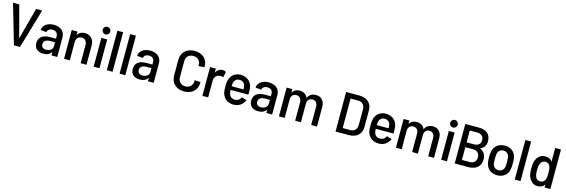

<svg xmlns="http://www.w3.org/2000/svg" viewBox="48 -1996 9681 3283"><g transform="rotate(15 4888.5 -355.0)"><path d="M219 0H326L532 -700H424L275 -138L126 -700H15Z M884 -336V-296H779C653 -296 578 -242 578 -137C578 -31 655 8 741 8C806 8 856 -15 884 -62V0H986V-349C986 -447 912 -517 789 -517C678 -517 597 -457 592 -372L697 -361C700 -402 737 -429 790 -429C853 -429 884 -391 884 -336ZM682 -145C682 -203 728 -232 796 -232H884V-164C884 -102 828 -70 768 -70C719 -70 682 -95 682 -145Z M1106 0H1208V-324C1208 -387 1246 -428 1305 -428C1361 -428 1400 -386 1400 -324V0H1503V-343C1503 -452 1436 -517 1337 -517C1280 -517 1235 -494 1208 -446V-509H1106Z M1630 -1H1733V-510H1630ZM1616 -652C1616 -614 1645 -586 1683 -586C1720 -586 1749 -614 1749 -652C1749 -691 1721 -719 1683 -719C1645 -719 1616 -691 1616 -652Z M1863 0H1965V-700H1863Z M2089 0H2191V-700H2089Z M2591 -336V-296H2486C2360 -296 2285 -242 2285 -137C2285 -31 2362 8 2448 8C2513 8 2563 -15 2591 -62V0H2693V-349C2693 -447 2619 -517 2496 -517C2385 -517 2304 -457 2299 -372L2404 -361C2407 -402 2444 -429 2497 -429C2560 -429 2591 -391 2591 -336ZM2389 -145C2389 -203 2435 -232 2503 -232H2591V-164C2591 -102 2535 -70 2475 -70C2426 -70 2389 -95 2389 -145Z M3231 9C3371 9 3463 -78 3463 -206V-219L3359 -224V-208C3359 -132 3307 -81 3231 -81C3153 -81 3102 -132 3102 -208V-493C3102 -569 3153 -619 3231 -619C3307 -619 3359 -569 3359 -493V-475L3463 -481V-495C3463 -624 3371 -708 3231 -708C3091 -708 2998 -621 2998 -489V-213C2998 -79 3091 9 3231 9Z M3555 0H3657V-295C3657 -358 3700 -404 3755 -407C3782 -411 3807 -405 3817 -397L3837 -498C3825 -507 3806 -516 3776 -516C3719 -516 3681 -483 3657 -436V-509H3555Z M4109 8C4197 8 4269 -42 4304 -124L4213 -150C4196 -107 4160 -81 4109 -80C4051 -79 4014 -112 4003 -160C3999 -175 3996 -197 3995 -223H4310C4310 -272 4310 -307 4306 -339C4293 -444 4213 -518 4098 -518C3997 -518 3921 -456 3902 -362C3894 -333 3891 -296 3893 -255C3893 -208 3895 -170 3904 -137C3933 -48 3998 8 4109 8ZM3996 -288C3996 -312 3998 -332 4001 -347C4011 -396 4045 -429 4100 -429C4155 -429 4192 -396 4200 -347C4204 -332 4205 -310 4206 -288Z M4688 -336V-296H4583C4457 -296 4382 -242 4382 -137C4382 -31 4459 8 4545 8C4610 8 4660 -15 4688 -62V0H4790V-349C4790 -447 4716 -517 4593 -517C4482 -517 4401 -457 4396 -372L4501 -361C4504 -402 4541 -429 4594 -429C4657 -429 4688 -391 4688 -336ZM4486 -145C4486 -203 4532 -232 4600 -232H4688V-164C4688 -102 4632 -70 4572 -70C4523 -70 4486 -95 4486 -145Z M5481 -325V0H5584V-344C5584 -453 5525 -517 5429 -517C5366 -517 5312 -490 5285 -426C5262 -484 5211 -517 5143 -517C5086 -517 5039 -495 5012 -445V-509H4910V0H5012V-326C5012 -390 5049 -428 5105 -428C5160 -428 5197 -389 5197 -325V0H5299V-326C5299 -390 5335 -428 5392 -428C5445 -428 5481 -389 5481 -325Z M5912 0H6149C6283 0 6370 -78 6370 -200V-500C6370 -622 6283 -700 6149 -700H5912ZM6015 -89V-611H6151C6222 -611 6267 -564 6267 -487V-214C6267 -137 6221 -89 6152 -89Z M6678 8C6766 8 6838 -42 6873 -124L6782 -150C6765 -107 6729 -81 6678 -80C6620 -79 6583 -112 6572 -160C6568 -175 6565 -197 6564 -223H6879C6879 -272 6879 -307 6875 -339C6862 -444 6782 -518 6667 -518C6566 -518 6490 -456 6471 -362C6463 -333 6460 -296 6462 -255C6462 -208 6464 -170 6473 -137C6502 -48 6567 8 6678 8ZM6565 -288C6565 -312 6567 -332 6570 -347C6580 -396 6614 -429 6669 -429C6724 -429 6761 -396 6769 -347C6773 -332 6774 -310 6775 -288Z M7552 -325V0H7655V-344C7655 -453 7596 -517 7500 -517C7437 -517 7383 -490 7356 -426C7333 -484 7282 -517 7214 -517C7157 -517 7110 -495 7083 -445V-509H6981V0H7083V-326C7083 -390 7120 -428 7176 -428C7231 -428 7268 -389 7268 -325V0H7370V-326C7370 -390 7406 -428 7463 -428C7516 -428 7552 -389 7552 -325Z M7781 -1H7884V-510H7781ZM7767 -652C7767 -614 7796 -586 7834 -586C7871 -586 7900 -614 7900 -652C7900 -691 7872 -719 7834 -719C7796 -719 7767 -691 7767 -652Z M8022 0H8265C8389 0 8482 -65 8481 -193C8481 -274 8444 -331 8375 -362C8439 -389 8473 -438 8473 -513C8473 -640 8391 -700 8257 -700H8022ZM8125 -90V-316H8262C8334 -316 8378 -273 8378 -203C8378 -132 8334 -90 8263 -90ZM8125 -401V-611H8256C8329 -611 8372 -571 8372 -503C8372 -440 8329 -401 8256 -401Z M8773 8C8879 8 8954 -54 8973 -150C8980 -181 8981 -217 8981 -256C8981 -296 8980 -335 8973 -366C8952 -458 8878 -517 8773 -517C8667 -517 8592 -458 8570 -365C8564 -336 8561 -297 8561 -255C8561 -216 8563 -179 8570 -149C8590 -54 8665 8 8773 8ZM8665 -255C8665 -290 8665 -320 8670 -342C8679 -393 8716 -429 8771 -429C8826 -429 8864 -394 8874 -342C8876 -320 8879 -291 8879 -255C8879 -223 8878 -193 8874 -169C8864 -117 8826 -81 8773 -81C8716 -81 8679 -117 8669 -169C8665 -192 8665 -222 8665 -255Z M9085 0H9187V-700H9085Z M9715 0V-700H9613V-457C9587 -498 9548 -518 9488 -518C9401 -518 9344 -462 9319 -375C9309 -332 9308 -311 9308 -260C9308 -210 9309 -186 9319 -139C9347 -49 9404 8 9486 8C9546 8 9587 -13 9613 -54V0ZM9411 -255C9411 -303 9413 -329 9422 -352C9435 -397 9466 -429 9514 -429C9563 -429 9593 -397 9604 -351C9610 -328 9612 -302 9612 -255C9612 -210 9611 -185 9604 -162C9593 -115 9564 -82 9514 -82C9464 -82 9430 -114 9419 -162C9412 -186 9411 -211 9411 -255Z"/></g></svg>

Font: Vanilla Cream DemiBold
Style: Regular
Weight: 600
Designer: Jeremy Tribby, Jinavaṁso
Foundry: Tribby Type
Version: Version 1.422;Glyphs 3.1.2 (3151)